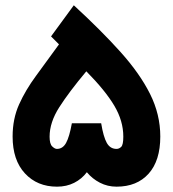

<svg xmlns="http://www.w3.org/2000/svg" viewBox="-20 -700 648 720"><path d="M256.8 -680.2Q359.4 -585.9 431.9 -505.1Q504.4 -424.3 542.7 -347.7Q581.1 -271 581.1 -188Q581.1 -97.7 537.4 -48.8Q493.7 0 417 0Q383.3 0 354.5 -14.9Q325.7 -29.8 305.7 -54.2Q286.6 -28.8 258.1 -14.4Q229.5 0 193.8 0Q119.6 0 73.5 -49.8Q27.3 -99.6 27.3 -188Q27.3 -254.4 51.5 -308.3Q75.7 -362.3 115.2 -415.8Q154.8 -469.2 201.2 -533.7L171.4 -563.5ZM193.4 -141.6Q215.3 -141.6 227.8 -164.1Q240.2 -186.5 249.5 -237.8H359.4Q367.7 -187 380.4 -164.3Q393.1 -141.6 417 -141.6Q426.8 -141.6 434.6 -149.4Q442.4 -157.2 442.4 -187.5Q442.4 -246.6 408.7 -303.5Q375 -360.4 303.7 -432.6Q238.8 -355 202.4 -298.1Q166 -241.2 166 -187.5Q166 -160.2 175.8 -150.9Q185.5 -141.6 193.4 -141.6Z"/></svg>

Font: Vazir Black FD-WOL-UI
Style: Black-FD-WOL-UI
Weight: 900
Designer: Saber Rastikerdar
Foundry: Saber Rastikerdar
Version: Version 30.0.0